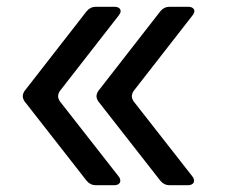

<svg xmlns="http://www.w3.org/2000/svg" viewBox="-20 -545 667 565"><path d="M261 -525H317Q325 -525 330 -521.5Q335 -518 335 -512Q335 -507 329 -499L156 -277Q151 -269 151 -262Q151 -255 156 -247L329 -26Q334 -20 334 -13Q334 -7 329 -3.5Q324 0 316 0H261Q246 0 235 -13L52 -247Q47 -255 47 -262Q47 -269 52 -277L235 -512Q246 -525 261 -525ZM478 -525H534Q542 -525 547 -521.5Q552 -518 552 -512Q552 -507 546 -499L373 -277Q368 -269 368 -262Q368 -255 373 -247L546 -26Q551 -20 551 -13Q551 -7 546 -3.5Q541 0 533 0H478Q463 0 452 -13L269 -247Q264 -255 264 -262Q264 -269 269 -277L452 -512Q463 -525 478 -525Z"/></svg>

Font: Shippori Antique B1
Style: Regular
Weight: 400
Designer: FONTDASU
Foundry: FONTDASU / Google Inc. / but / Adobe
Version: Version 2.001